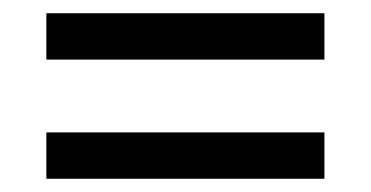

<svg xmlns="http://www.w3.org/2000/svg" viewBox="-20 -404 560 290"><path d="M50 -384V-314H470V-384ZM50 -204V-134H470V-204Z"/></svg>

Font: Sakbunderan
Style: Regular
Weight: 400
Version: Version 1.00